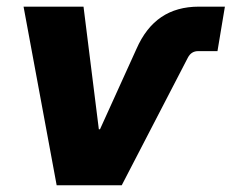

<svg xmlns="http://www.w3.org/2000/svg" viewBox="-20 -549 686 569"><path d="M147.9 0 49.8 -529.3H227.5L272.9 -166H276.4L384.3 -403.8Q412.1 -467.3 458 -498.3Q503.9 -529.3 569.3 -529.3H646.5L624.5 -397.5H567.4Q557.1 -397.5 549.6 -392.8Q542 -388.2 536.6 -377.9L340.8 0Z"/></svg>

Font: Inter 24pt ExtraBold
Style: Italic
Weight: 800
Italic angle: -9.3988°
Designer: Rasmus Andersson
Foundry: rsms
Version: Version 4.001;git-66647c0bb